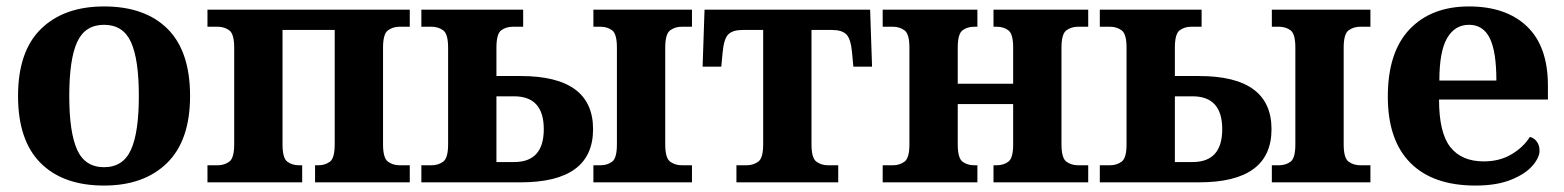

<svg xmlns="http://www.w3.org/2000/svg" viewBox="-20 -566 4856 596"><path d="M303 10Q176 10 106 -60Q36 -130 36 -268Q36 -407 107.5 -476.5Q179 -546 303 -546Q430 -546 500 -476.5Q570 -407 570 -268Q570 -130 498.5 -60Q427 10 303 10ZM303 -47Q362 -47 386.5 -101Q411 -155 411 -268Q411 -382 386.5 -435.5Q362 -489 303 -489Q244 -489 219.5 -435.5Q195 -382 195 -268Q195 -155 219.5 -101Q244 -47 303 -47Z M624 0V-53H656Q676 -53 691.5 -64Q707 -75 707 -118V-418Q707 -461 691.5 -472Q676 -483 656 -483H624V-536H1252V-483H1220Q1200 -483 1184.5 -472Q1169 -461 1169 -418V-118Q1169 -75 1184.5 -64Q1200 -53 1220 -53H1252V0H958V-53H968Q989 -53 1004 -64Q1019 -75 1019 -118V-473H857V-118Q857 -75 872 -64Q887 -53 908 -53H918V0Z M1822 0V-53H1844Q1865 -53 1880 -64Q1895 -75 1895 -118V-418Q1895 -461 1880 -472Q1865 -483 1844 -483H1822V-536H2128V-483H2096Q2076 -483 2060.5 -472Q2045 -461 2045 -418V-118Q2045 -75 2060.5 -64Q2076 -53 2096 -53H2128V0ZM1288 0V-53H1320Q1340 -53 1355.5 -64Q1371 -75 1371 -118V-418Q1371 -461 1355.5 -472Q1340 -483 1320 -483H1288V-536H1604V-483H1572Q1551 -483 1536 -472Q1521 -461 1521 -418V-330H1596Q1821 -330 1821 -165Q1821 0 1596 0ZM1521 -63H1576Q1668 -63 1668 -165Q1668 -267 1576 -267H1521Z M2266 0V-53H2298Q2318 -53 2333.5 -64Q2349 -75 2349 -118V-473H2285Q2255 -473 2241 -459.5Q2227 -446 2223 -402L2219 -359H2161L2167 -536H2681L2687 -359H2629L2625 -402Q2621 -446 2607 -459.5Q2593 -473 2563 -473H2499V-118Q2499 -75 2514.5 -64Q2530 -53 2550 -53H2582V0Z M2720 0V-53H2752Q2772 -53 2787.5 -64Q2803 -75 2803 -118V-418Q2803 -461 2787.5 -472Q2772 -483 2752 -483H2720V-536H3014V-483H3004Q2983 -483 2968 -472Q2953 -461 2953 -418V-306H3125V-418Q3125 -461 3110 -472Q3095 -483 3074 -483H3064V-536H3358V-483H3326Q3306 -483 3290.5 -472Q3275 -461 3275 -418V-118Q3275 -75 3290.5 -64Q3306 -53 3326 -53H3358V0H3064V-53H3074Q3095 -53 3110 -64Q3125 -75 3125 -118V-243H2953V-118Q2953 -75 2968 -64Q2983 -53 3004 -53H3014V0Z M3928 0V-53H3950Q3971 -53 3986 -64Q4001 -75 4001 -118V-418Q4001 -461 3986 -472Q3971 -483 3950 -483H3928V-536H4234V-483H4202Q4182 -483 4166.5 -472Q4151 -461 4151 -418V-118Q4151 -75 4166.5 -64Q4182 -53 4202 -53H4234V0ZM3394 0V-53H3426Q3446 -53 3461.5 -64Q3477 -75 3477 -118V-418Q3477 -461 3461.5 -472Q3446 -483 3426 -483H3394V-536H3710V-483H3678Q3657 -483 3642 -472Q3627 -461 3627 -418V-330H3702Q3927 -330 3927 -165Q3927 0 3702 0ZM3627 -63H3682Q3774 -63 3774 -165Q3774 -267 3682 -267H3627Z M4560 10Q4428 10 4358 -60.5Q4288 -131 4288 -266Q4288 -404 4355.5 -475Q4423 -546 4540 -546Q4655 -546 4720 -484Q4785 -422 4785 -300V-257H4447Q4447 -154 4482 -109.5Q4517 -65 4586 -65Q4635 -65 4672 -87Q4709 -109 4729 -141Q4742 -138 4750.5 -126.5Q4759 -115 4759 -98Q4759 -77 4737 -51.5Q4715 -26 4670.5 -8Q4626 10 4560 10ZM4625 -316Q4625 -406 4604.5 -447.5Q4584 -489 4540 -489Q4496 -489 4472 -447.5Q4448 -406 4448 -316Z"/></svg>

Font: Noto Serif
Style: Bold
Weight: 700
Designer: Monotype Design Team
Foundry: Monotype Imaging Inc.
Version: Version 2.014